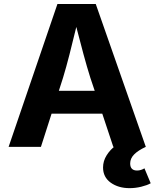

<svg xmlns="http://www.w3.org/2000/svg" viewBox="-20 -748 788 978"><path d="M23.9 0 272.5 -727.5H467.8L722.7 0H557.1L501 -168.9H242.7L188.5 0ZM279.8 -285.6H462.4L440.4 -351.1Q422.9 -406.7 405.3 -471.7Q387.7 -536.6 368.7 -610.8Q350.6 -535.6 334 -470.7Q317.4 -405.8 300.8 -351.1ZM640.1 210.4Q583 210.4 543.9 182.4Q504.9 154.3 504.9 105Q504.9 72.3 523.2 43Q541.5 13.7 570.8 -7.8L722.7 0Q683.6 18.1 663.3 38.6Q643.1 59.1 643.1 84.5Q643.1 120.6 678.2 120.6Q689 120.6 698.5 117.4Q708 114.3 715.8 109.4L747.6 185.5Q729.5 195.8 699.7 203.1Q669.9 210.4 640.1 210.4Z"/></svg>

Font: Inter-Bold
Style: Bold
Weight: 700
Designer: Rasmus Andersson
Foundry: rsms
Version: Version 4.000;git-a52131595